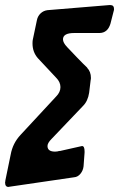

<svg xmlns="http://www.w3.org/2000/svg" viewBox="-71 -740 469 756"><path d="M163 -145 243 -163Q251 -165 252 -165Q262 -165 262 -144V-139L258 -85Q256 -68 245.5 -55.5Q235 -43 221 -42L-32 -5Q-35 -4 -38 -4Q-51 -4 -51 -22L-50 -27V-29L-29 -131Q-21 -176 10 -209Q107 -314 150 -360Q167 -377 167 -397Q167 -417 150 -434L78 -511Q57 -535 57 -569Q57 -578 58 -583L74 -659Q77 -676 88.5 -687Q100 -698 116 -700L359 -720H364Q378 -720 378 -704Q378 -700 376 -694L364 -647Q353 -610 320 -610H221Q177 -610 177 -585Q177 -572 193 -555Q206 -541 232.5 -513.5Q259 -486 273 -473H272Q287 -458 287 -433Q287 -428 286 -425L280 -375Q275 -342 256 -323L132 -193Q116 -177 116 -165Q116 -143 146 -143Q155 -143 164 -146Z"/></svg>

Font: Bangerz Fix
Style: Regular
Weight: 400
Designer: vernon adams
Foundry: Vernon Adams
Version: Version 2.10;December 28, 2023;FontCreator 13.0.0.2683 64-bi